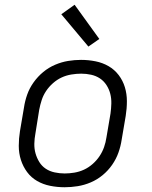

<svg xmlns="http://www.w3.org/2000/svg" viewBox="-20 -780 640 808"><path d="M252 8Q221 8 191 2Q161 -4 136 -18.5Q111 -33 94 -56Q77 -79 68 -107Q59 -135 59 -166Q59 -197 64 -228L81 -328Q85 -355 94.5 -382Q104 -409 121.5 -433.5Q139 -458 162 -477Q185 -496 212 -507.5Q239 -519 266.5 -523.5Q294 -528 321 -528Q352 -528 382 -522Q412 -516 437 -501.5Q462 -487 479.5 -464Q497 -441 505.5 -413Q514 -385 514 -354Q514 -323 509 -292L492 -192Q488 -165 478.5 -138Q469 -111 452 -86.5Q435 -62 412 -43Q389 -24 362 -12.5Q335 -1 307 3.5Q279 8 252 8ZM252 -50Q272 -50 293 -53.5Q314 -57 333.5 -66Q353 -75 370 -90Q387 -105 399 -123Q411 -141 418 -161Q425 -181 428 -202L445 -302Q448 -323 448.5 -344.5Q449 -366 444 -385.5Q439 -405 428 -422Q417 -439 400.5 -450Q384 -461 363.5 -465.5Q343 -470 322 -470Q302 -470 280.5 -466.5Q259 -463 239.5 -454Q220 -445 203 -430Q186 -415 174 -397Q162 -379 155.5 -359Q149 -339 145 -318L129 -218Q125 -197 124.5 -175.5Q124 -154 129.5 -134.5Q135 -115 145.5 -98Q156 -81 172.5 -70Q189 -59 210 -54.5Q231 -50 252 -50ZM352 -584 238 -720 294 -760 398 -616Z"/></svg>

Font: Iosevka Aile Light
Style: Italic
Weight: 300
Italic angle: -9°
Designer: Belleve Invis
Foundry: Belleve Invis
Version: Version 31.1.0; ttfautohint (v1.8.4)